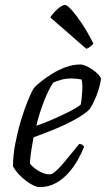

<svg xmlns="http://www.w3.org/2000/svg" viewBox="-20 -763 432 783"><path d="M141 0Q131 0 116 -7Q101 -14 85.5 -26Q70 -38 56 -53Q42 -68 33 -84Q33 -129 42.5 -178Q52 -227 65.5 -272Q79 -317 93.5 -352.5Q108 -388 119 -405Q128 -415 148 -431Q168 -447 194 -463Q220 -479 249 -489.5Q278 -500 307 -500Q321 -500 341 -489Q361 -478 376 -464Q391 -450 392 -441Q389 -420 381.5 -396Q374 -372 364 -351Q354 -330 345 -317Q327 -299 291 -278.5Q255 -258 209.5 -239Q164 -220 117 -203Q111 -172 107 -145Q103 -118 102 -97Q108 -87 121.5 -76.5Q135 -66 151.5 -59Q168 -52 182 -52Q191 -52 202 -60.5Q213 -69 227.5 -85Q242 -101 260.5 -124Q279 -147 303 -176Q311 -176 316 -172.5Q321 -169 323 -164Q313 -139 297 -110.5Q281 -82 258.5 -57Q236 -32 207 -16Q178 0 141 0ZM128 -250Q160 -261 194.5 -276Q229 -291 260 -306.5Q291 -322 309 -336Q311 -345 312.5 -356Q314 -367 314 -374Q316 -392 316 -409.5Q316 -427 312 -439Q301 -441 290.5 -442Q280 -443 272 -443Q249 -443 230.5 -438Q212 -433 197 -426Q178 -398 159.5 -350.5Q141 -303 128 -250ZM332 -564 185 -692Q192 -703 203 -715Q214 -727 226 -735Q238 -743 245 -743Q253 -743 271 -723.5Q289 -704 313 -668.5Q337 -633 361 -585Q357 -580 349 -573.5Q341 -567 332 -564Z"/></svg>

Font: Texturina 12pt ExtraLight
Style: Italic
Weight: 250
Italic angle: -11°
Designer: Guillermo Torres Carreño
Foundry: Omnibus-Type
Version: Version 1.002